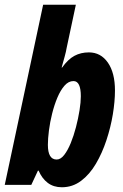

<svg xmlns="http://www.w3.org/2000/svg" viewBox="-30 -780 519 810"><path d="M231 10Q196 10 171.5 -8.5Q147 -27 133 -60H130L102 0H-10L152 -760H290L251 -577Q249 -564 243 -542Q237 -520 230 -495H232Q257 -530 284 -544.5Q311 -559 345 -559Q395 -559 425 -516Q455 -473 455 -398Q455 -352 446 -297.5Q437 -243 419 -188.5Q401 -134 374.5 -89Q348 -44 312 -17Q276 10 231 10ZM209 -107Q226 -107 241 -126.5Q256 -146 268.5 -176.5Q281 -207 290.5 -243.5Q300 -280 305.5 -314.5Q311 -349 311 -374Q311 -438 280 -438Q259 -438 242 -418.5Q225 -399 212 -368Q199 -337 190 -301Q181 -265 176.5 -230Q172 -195 172 -169Q172 -107 209 -107Z"/></svg>

Font: Noto Sans ExtraCondensed ExtraBold
Style: Italic
Weight: 800
Width: 2
Italic angle: -12°
Designer: Monotype Design Team
Foundry: Monotype Imaging Inc.
Version: Version 2.013; ttfautohint (v1.8.4.7-5d5b)